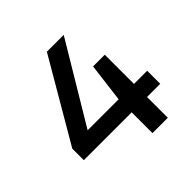

<svg xmlns="http://www.w3.org/2000/svg" viewBox="-177 -844 999 999"><g transform="rotate(-45 322.5 -344.0)"><path d="M394 0V-153H42V-238L305 -688H429L166 -249H394L421 -464H507V-249H604V-153H507V0Z"/></g></svg>

Font: Saira Thin Medium
Style: Regular
Weight: 500
Version: Version 1.101